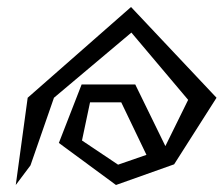

<svg xmlns="http://www.w3.org/2000/svg" viewBox="-20 -528 638 548"><path d="M366 -287H213L148 -120L311 0L477 -59L598 -249L354 -508L59 -249L25 0L67 -56L134 -249L355 -435L517 -243L452 -111ZM398 -86 317 -58 214 -127 237 -236H326Z"/></svg>

Font: Stormblade
Style: Obl
Weight: 400
Designer: Mew Too
Foundry: Cannot Into Space Fonts
Version: Version 0.77